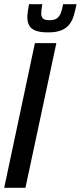

<svg xmlns="http://www.w3.org/2000/svg" viewBox="-21 -893 384 913"><path d="M-1 0 145 -688H247L100 0ZM208 -739Q169 -739 147.5 -747.5Q126 -756 117.5 -772.5Q109 -789 109 -811Q109 -824 111.5 -840Q114 -856 117 -873H180Q178 -860 176.5 -848.5Q175 -837 175 -828Q175 -814 183 -805.5Q191 -797 214 -797Q238 -797 250 -806Q262 -815 268.5 -832Q275 -849 279 -873H343Q337 -844 330 -819.5Q323 -795 309 -777Q295 -759 271 -749Q247 -739 208 -739Z"/></svg>

Font: Saira ExtraCondensed SemiBold
Style: Italic
Weight: 600
Width: 2
Italic angle: -12°
Designer: Hector Gatti with collaboration of the Omnibus-Type team
Foundry: Omnibus-Type
Version: Version 1.101